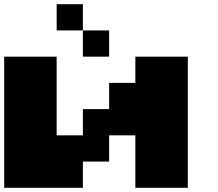

<svg xmlns="http://www.w3.org/2000/svg" viewBox="-20 -1020 1040 915"><path d="M375 -875H250V-1000H375ZM375 -750V-875H500V-750ZM875 -750V-125H625V-375H500V-250H375V-125H0V-750H250V-375H375V-500H500V-625H625V-750Z"/></svg>

Font: Press Start 2P
Style: Regular
Weight: 400
Designer: CodeMan38
Foundry: CodeMan38
Version: Version 3.000